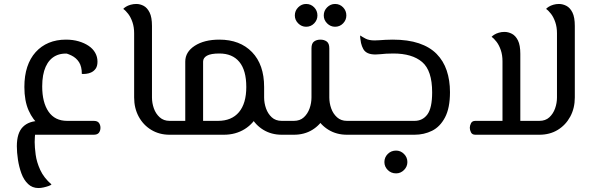

<svg xmlns="http://www.w3.org/2000/svg" viewBox="-20 -680 2987 969"><path d="M174 269Q143 269 121.5 248.5Q100 228 88 195Q76 162 70.5 125.5Q65 89 65 58Q65 -9 95.5 -39.5Q126 -70 182 -70V-45Q146 -74 124.5 -122.5Q103 -171 103 -241Q103 -298 117.5 -342Q132 -386 160 -417Q188 -448 226.5 -464Q265 -480 313 -480Q348 -480 377 -471.5Q406 -463 427.5 -448.5Q449 -434 460.5 -413.5Q472 -393 472 -369Q472 -346 462.5 -333Q453 -320 439 -314Q428 -309 414.5 -307.5Q401 -306 393 -307Q393 -344 379 -366Q365 -388 340.5 -400Q316 -412 284 -418L342 -407Q294 -415 261 -398.5Q228 -382 210.5 -343Q193 -304 193 -244Q193 -163 225 -116.5Q257 -70 319 -70H453Q472 -70 479.5 -59.5Q487 -49 487 -35Q487 -21 479.5 -10.5Q472 0 453 0H109L161 -29Q157 -7 156 11Q155 29 155 37Q155 63 160 100.5Q165 138 183 177.5Q201 217 240 251Q236 255 224.5 259Q213 263 199.5 266Q186 269 174 269Z M836 0Q784 0 743.5 -24.5Q703 -49 680 -91.5Q657 -134 657 -188V-512Q657 -543 648.5 -568Q640 -593 627 -610Q614 -627 602 -635Q606 -640 615.5 -646Q625 -652 639 -656Q653 -660 668 -660Q687 -660 705 -650.5Q723 -641 735 -617Q747 -593 747 -549V-188Q747 -160 756.5 -133Q766 -106 786 -88Q806 -70 836 -70H867V0ZM867 0V-70Q879 -70 883 -61Q887 -52 887 -35Q887 -19 883 -9.5Q879 0 867 0Z M1402 0Q1350 0 1309.5 -24.5Q1269 -49 1246 -91.5Q1223 -134 1223 -188V-239H1313V-188Q1313 -160 1322.5 -133Q1332 -106 1351.5 -88Q1371 -70 1402 -70H1438V0ZM867 0V-70H1080Q1149 -70 1186 -114Q1223 -158 1223 -241Q1223 -325 1188 -367.5Q1153 -410 1087 -410Q1044 -410 1024.5 -399Q1005 -388 1005 -369V0H915V-369Q915 -418 963 -449Q1011 -480 1087 -480Q1191 -480 1252 -417Q1313 -354 1313 -241Q1313 -165 1287 -111Q1261 -57 1215 -28.5Q1169 0 1110 0ZM867 0Q855 0 851 -9.5Q847 -19 847 -35Q847 -52 851 -61Q855 -70 867 -70ZM1438 0V-70Q1450 -70 1454 -61Q1458 -52 1458 -35Q1458 -19 1454 -9.5Q1450 0 1438 0Z M1438 0V-70H1463Q1494 -70 1513.5 -88Q1533 -106 1542.5 -133Q1552 -160 1552 -188V-436Q1552 -461 1565 -470.5Q1578 -480 1597 -480Q1616 -480 1629 -470.5Q1642 -461 1642 -436V-188Q1642 -134 1619 -91.5Q1596 -49 1556 -24.5Q1516 0 1463 0ZM1731 0Q1679 0 1638.5 -24.5Q1598 -49 1575 -91.5Q1552 -134 1552 -188H1642Q1642 -160 1651.5 -133Q1661 -106 1681 -88Q1701 -70 1731 -70H1767V0ZM1767 0V-70Q1779 -70 1783 -61Q1787 -52 1787 -35Q1787 -19 1783 -9.5Q1779 0 1767 0ZM1438 0Q1426 0 1422 -9.5Q1418 -19 1418 -35Q1418 -52 1422 -61Q1426 -70 1438 -70ZM1671 -545Q1648 -545 1631 -562Q1614 -579 1614 -602Q1614 -626 1631 -643Q1648 -660 1671 -660Q1695 -660 1711.5 -643Q1728 -626 1728 -602Q1728 -579 1711.5 -562Q1695 -545 1671 -545ZM1525 -545Q1502 -545 1485 -562Q1468 -579 1468 -602Q1468 -626 1485 -643Q1502 -660 1525 -660Q1549 -660 1565.5 -643Q1582 -626 1582 -602Q1582 -579 1565.5 -562Q1549 -545 1525 -545Z M1767 0V-70H2072Q2113 -70 2137 -102.5Q2161 -135 2161 -214Q2161 -324 2110.5 -367Q2060 -410 1965 -410Q1945 -410 1929 -409Q1913 -408 1900 -406.5Q1887 -405 1875 -405Q1851 -405 1836 -412Q1821 -419 1813.5 -432.5Q1806 -446 1802 -463Q1800 -474 1798.5 -485.5Q1797 -497 1798 -501Q1808 -494 1825 -485Q1842 -476 1871 -476Q1881 -476 1894.5 -477Q1908 -478 1925 -479Q1942 -480 1962 -480Q2039 -480 2094 -461.5Q2149 -443 2183.5 -408Q2218 -373 2234.5 -324Q2251 -275 2251 -215Q2251 -135 2226 -87.5Q2201 -40 2160.5 -20Q2120 0 2072 0ZM1767 0Q1755 0 1751 -9.5Q1747 -19 1747 -35Q1747 -52 1751 -61Q1755 -70 1767 -70ZM1979 195Q1954 195 1937 178Q1920 161 1920 138Q1920 114 1937 97Q1954 80 1979 80Q2002 80 2019 97Q2036 114 2036 138Q2036 161 2019 178Q2002 195 1979 195Z M2379 0Q2363 0 2357 -12Q2351 -24 2351 -35Q2351 -46 2357 -58Q2363 -70 2379 -70H2702Q2733 -70 2752.5 -88Q2772 -106 2781.5 -133Q2791 -160 2791 -188V-512Q2791 -543 2782.5 -568Q2774 -593 2761 -610Q2748 -627 2736 -635Q2740 -640 2749.5 -646Q2759 -652 2772.5 -656Q2786 -660 2801 -660Q2820 -660 2838.5 -650.5Q2857 -641 2869 -617Q2881 -593 2881 -549V-188Q2881 -134 2858 -91.5Q2835 -49 2795 -24.5Q2755 0 2702 0ZM2516 -70V-371Q2516 -402 2507.5 -427Q2499 -452 2486 -469Q2473 -486 2461 -494Q2465 -499 2474.5 -505Q2484 -511 2497.5 -515Q2511 -519 2526 -519Q2545 -519 2563.5 -509.5Q2582 -500 2594 -476Q2606 -452 2606 -408V-70Z"/></svg>

Font: El Messiri
Style: Regular
Weight: 400
Designer: Mohamed Gaber
Foundry: Kief Type Foundry
Version: Version 2.020